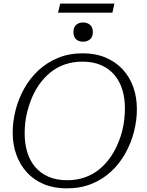

<svg xmlns="http://www.w3.org/2000/svg" viewBox="-20 -1022 811 1059"><path d="M348 17Q278 17 222.5 -6Q167 -29 129 -70.5Q91 -112 70.5 -168Q50 -224 50 -289Q50 -352 66 -414.5Q82 -477 113.5 -533.5Q145 -590 191.5 -633.5Q238 -677 299.5 -702.5Q361 -728 437 -728Q507 -728 562.5 -704.5Q618 -681 656.5 -639.5Q695 -598 715 -542Q735 -486 735 -421Q735 -358 719 -295.5Q703 -233 671.5 -176.5Q640 -120 593.5 -76.5Q547 -33 485.5 -8Q424 17 348 17ZM435 -682Q382 -682 337.5 -666.5Q293 -651 257.5 -622Q222 -593 195 -554Q168 -515 150 -468Q139 -439 131 -408.5Q123 -378 119.5 -347Q116 -316 116 -286Q116 -229 130.5 -182Q145 -135 174.5 -100.5Q204 -66 248 -47Q292 -28 350 -28Q403 -28 447.5 -43.5Q492 -59 527.5 -88Q563 -117 590 -156Q617 -195 635 -242Q647 -271 654.5 -301.5Q662 -332 665.5 -363Q669 -394 669 -424Q669 -481 654.5 -528Q640 -575 610.5 -609.5Q581 -644 537 -663Q493 -682 435 -682ZM438 -792Q461 -792 476.5 -805Q492 -818 492 -845Q492 -872 476.5 -885Q461 -898 438 -898Q415 -898 400 -885Q385 -872 385 -845Q385 -818 400 -805Q415 -792 438 -792ZM312 -1002H611L600 -952H300Z"/></svg>

Font: Roboto Serif 20pt ExtraLight
Style: Italic
Weight: 250
Italic angle: -10°
Version: Version 1.007